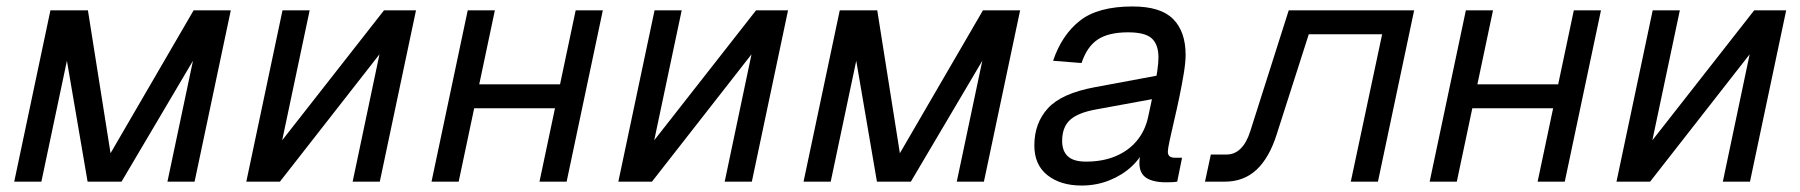

<svg xmlns="http://www.w3.org/2000/svg" viewBox="-20 -562 5570 594"><path d="M24 0 136 -530H252L322 -88L579 -530H694L582 0H498L577 -374L356 0H251L187 -374L108 0Z M742 0 854 -530H938L853 -128L1168 -530H1267L1155 0H1071L1154 -394L846 0Z M1315 0 1427 -530H1511L1399 0ZM1649 0 1761 -530H1845L1733 0ZM1403 -227 1419 -301H1757L1741 -227Z M1893 0 2005 -530H2089L2004 -128L2319 -530H2418L2306 0H2222L2305 -394L1997 0Z M2466 0 2578 -530H2694L2764 -88L3021 -530H3136L3024 0H2940L3019 -374L2798 0H2693L2629 -374L2550 0Z M3565 -259 3374 -224Q3316 -214 3291 -191.5Q3266 -169 3266 -126Q3266 -95 3283.5 -78.5Q3301 -62 3340 -62Q3392 -62 3432 -79Q3472 -96 3497.5 -127Q3523 -158 3532 -200Q3535 -215 3540.5 -239.5Q3546 -264 3551.5 -291.5Q3557 -319 3560.5 -343.5Q3564 -368 3564 -384Q3564 -424 3543.5 -443Q3523 -462 3470 -462Q3410 -462 3376.5 -440Q3343 -418 3326 -367L3238 -374Q3265 -454 3321 -498Q3377 -542 3484 -542Q3571 -542 3609.5 -503Q3648 -464 3648 -392Q3648 -370 3642.5 -336Q3637 -302 3629 -263.5Q3621 -225 3612.5 -189Q3604 -153 3598.5 -127Q3593 -101 3593 -93Q3593 -83 3598.5 -78.5Q3604 -74 3616 -74H3637L3622 0Q3617 1 3607.5 1.5Q3598 2 3588 2Q3547 2 3526 -12Q3505 -26 3505 -58Q3505 -69 3507.5 -82Q3510 -95 3514 -110L3524 -108Q3510 -74 3481 -47Q3452 -20 3412 -4Q3372 12 3326 12Q3261 12 3220.5 -20Q3180 -52 3180 -112Q3180 -181 3222 -227Q3264 -273 3366 -292L3581 -332Z M3708 0 3726 -84H3775Q3800 -84 3818.5 -102.5Q3837 -121 3848 -156L3967 -530H4355L4243 0H4159L4256 -456H4029L3930 -147Q3907 -74 3867.5 -37Q3828 0 3769 0Z M4403 0 4515 -530H4599L4487 0ZM4737 0 4849 -530H4933L4821 0ZM4491 -227 4507 -301H4845L4829 -227Z M4981 0 5093 -530H5177L5092 -128L5407 -530H5506L5394 0H5310L5393 -394L5085 0Z"/></svg>

Font: Geist
Style: Italic
Weight: 400
Italic angle: -12°
Designer: Basement.studio, Andrés Briganti, Mateo Zaragoza
Foundry: Basement.studio, Vercel, Andrés Briganti, Guido Ferreyra, Mateo Zaragoza
Version: Version 1.500